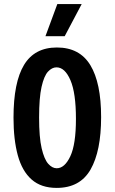

<svg xmlns="http://www.w3.org/2000/svg" viewBox="-20 -905 560 938"><path d="M257 13Q181 13 134.5 -28Q88 -69 67 -146Q46 -223 46 -330Q46 -503 97.5 -588Q149 -673 258 -673Q369 -673 421.5 -586.5Q474 -500 474 -333Q474 -167 422.5 -77Q371 13 257 13ZM257 -83Q296 -83 323.5 -141.5Q351 -200 351 -324Q351 -451 324 -513.5Q297 -576 256 -576Q234 -576 214.5 -555Q195 -534 183 -480.5Q171 -427 171 -331Q171 -234 183.5 -180.5Q196 -127 215.5 -105Q235 -83 257 -83ZM296 -728H202L260 -885H379Z"/></svg>

Font: Bricolage Grotesque 10pt Condensed SemiBold
Style: Regular
Weight: 600
Width: 3
Designer: Mathieu Triay
Foundry: Atelier Triay
Version: Version 1.000; ttfautohint (v1.8.4.7-5d5b);gftools[0.9.32]